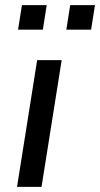

<svg xmlns="http://www.w3.org/2000/svg" viewBox="-20 -724 388 744"><path d="M46 0 124 -491H219L141 0ZM237 -609 252 -704H348L333 -609ZM50 -609 65 -704H161L146 -609Z"/></svg>

Font: Nunito Sans 10pt Medium
Style: Italic
Weight: 500
Italic angle: -9°
Designer: Vernon Adams
Foundry: Vernon Adams
Version: Version 3.101;gftools[0.9.27]